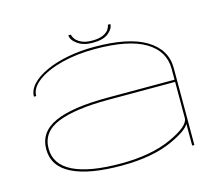

<svg xmlns="http://www.w3.org/2000/svg" viewBox="-98 -804 1081 936"><g transform="rotate(-15 443.0 -335.5)"><path d="M763 0V-110Q747 -79 665.5 -41.5Q564 5.5 405.5 5.5Q242.5 5.5 156.8 -37.5Q71 -80.5 71 -166.5Q71 -253.5 158.8 -293Q246.5 -332.5 427 -332.5H763V-387.5Q763 -477.5 679 -527.5Q595 -577.5 425 -577.5Q332.5 -577.5 256.8 -557.8Q181 -538 136 -504.5Q91 -471 91 -430H79.5Q79.5 -463.5 106.8 -492.2Q134 -521 181.8 -542.8Q229.5 -564.5 292 -576.5Q354.5 -588.5 425 -588.5Q599 -588.5 686.5 -535.2Q774 -482 774 -388.5V0ZM763 -139V-321.5H427.5Q258.5 -321.5 170.8 -286.2Q83 -251 83 -166.5Q83 -86.5 165 -46Q247 -5.5 405.5 -5.5Q558.5 -5.5 660.8 -52Q763 -98.5 763 -139ZM425 -609.5Q378 -609.5 348.5 -631Q319 -652.5 319 -675.5H332Q332 -667 341 -654Q350 -641 370.5 -630.8Q391 -620.5 425 -620.5Q461.5 -620.5 481.8 -630.5Q502 -640.5 510 -653.5Q518 -666.5 518 -675.5H531Q531 -652.5 505 -631Q479 -609.5 425 -609.5Z"/></g></svg>

Font: Anybody UltraExpanded Thin
Style: Regular
Weight: 100
Width: 9
Designer: Tyler Finck
Foundry: Etcetera Type Company
Version: Version 1.010; ttfautohint (v1.8.3) -l 8 -r 50 -G 200 -x 14 